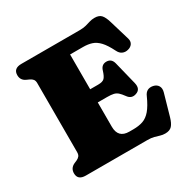

<svg xmlns="http://www.w3.org/2000/svg" viewBox="-164 -871 1029 1042"><g transform="rotate(-30 350.0 -350.0)"><path d="M42.5 -657.5Q42.5 -700 92.5 -700H456.5Q481.5 -700 498.2 -704.5Q515 -709 529.2 -713.5Q543.5 -718 561 -718Q589 -718 602.5 -703Q616 -688 626 -654L663.5 -528.5Q669 -509 659.8 -495.2Q650.5 -481.5 632 -477Q614 -472 597.8 -478.8Q581.5 -485.5 571.5 -506.5Q549 -551.5 527.8 -574Q506.5 -596.5 482.8 -604.2Q459 -612 428 -612H347V-394H397Q426 -394 437 -405.8Q448 -417.5 457 -447Q466.5 -480 497.5 -480Q529.5 -480 538 -445.5L573.5 -302Q584 -259 549 -247.5Q516.5 -236 496 -266Q482.5 -284.5 471.5 -294.5Q460.5 -304.5 445.5 -308Q430.5 -311.5 405 -311.5H347V-159.5Q347 -88.5 416 -88.5H440.5Q476 -88.5 502 -97.5Q528 -106.5 550 -132.2Q572 -158 594.5 -208Q610.5 -246.5 651.5 -238.5Q672.5 -234 681.8 -218.2Q691 -202.5 684.5 -179.5L646.5 -46Q637 -13 623 2.5Q609 18 580.5 18Q564 18 549.8 13.5Q535.5 9 518.8 4.5Q502 0 477 0H92.5Q42.5 0 42.5 -42.5Q42.5 -74.5 72 -88.5L89.5 -96Q101.5 -101.5 108.2 -109.8Q115 -118 115 -134V-566Q115 -582 108.2 -590.2Q101.5 -598.5 89.5 -604L72 -612Q42.5 -625.5 42.5 -657.5Z"/></g></svg>

Font: Fraunces 9pt Soft Black
Style: Regular
Weight: 900
Version: Version 1.000;[b76b70a41]